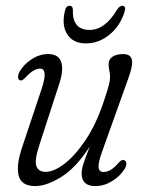

<svg xmlns="http://www.w3.org/2000/svg" viewBox="-20 -620 486 648"><path d="M399.5 -79Q406 -77 406.5 -68.5Q407 -60 401 -50.5Q385.5 -25.5 358.5 -8.8Q331.5 8 301.5 8Q255.5 8 255.5 -35Q255.5 -49 261.8 -68Q268 -87 283 -125.5Q236.5 -53.5 186.8 -22.8Q137 8 99 8Q52 8 43 -27.2Q34 -62.5 55.5 -125.5L121 -321.5Q143 -388.5 115 -388.5Q94 -388.5 67 -359.5Q54.5 -345.5 47.5 -349Q41.5 -351 41 -359.2Q40.5 -367.5 46.5 -379Q61 -403.5 87.2 -420.5Q113.5 -437.5 142.5 -437.5Q177 -437.5 186.2 -411.8Q195.5 -386 181 -340.5L112 -128Q96 -79 102.8 -59.5Q109.5 -40 134 -40Q162.5 -40 198.8 -68.2Q235 -96.5 270 -149.2Q305 -202 329.5 -275.5Q343.5 -317 347.5 -333.2Q351.5 -349.5 351.5 -359Q351.5 -372 349 -382Q346.5 -392 346.5 -403.5Q346.5 -420 360 -428.8Q373.5 -437.5 396 -437.5Q420.5 -437.5 425 -418.5Q429.5 -399.5 412.5 -354L324.5 -108Q311.5 -72 312.8 -55.8Q314 -39.5 329.5 -39.5Q340.5 -39.5 352.5 -46Q364.5 -52.5 381.5 -72Q392.5 -83.5 399.5 -79ZM282.5 -519Q334.5 -519 375.5 -588Q384 -600.5 392.5 -600.5Q406.5 -600.5 400.5 -580.5Q385.5 -532 349.2 -502.8Q313 -473.5 270 -473.5Q227 -473.5 207.2 -503.8Q187.5 -534 199 -583Q202.5 -600.5 215 -600.5Q225 -600.5 226 -588Q223 -519 282.5 -519Z"/></svg>

Font: Fraunces 144pt SuperSoft Light
Style: Italic
Weight: 300
Italic angle: -16°
Version: Version 1.000;[b76b70a41]